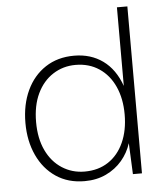

<svg xmlns="http://www.w3.org/2000/svg" viewBox="-52 -766 705 825"><g transform="rotate(-5 300.0 -354.0)"><path d="M280 12Q209 12 157 -23Q105 -58 76.5 -119.5Q48 -181 48 -259Q48 -338 76.5 -399Q105 -460 157.5 -494.5Q210 -529 281 -529Q353 -529 405 -491.5Q457 -454 483 -381V-720H528V0H489L483 -134Q470 -93 442 -60Q414 -27 373 -7.5Q332 12 280 12ZM284 -29Q343 -29 386 -57.5Q429 -86 452.5 -138Q476 -190 476 -259Q476 -327 452.5 -379Q429 -431 385.5 -460Q342 -489 284 -489Q230 -489 186.5 -461Q143 -433 118.5 -381.5Q94 -330 94 -259Q94 -188 118.5 -136.5Q143 -85 186.5 -57Q230 -29 284 -29Z"/></g></svg>

Font: DM Sans 11pt ExtraLight
Style: Regular
Weight: 250
Version: Version 4.004;gftools[0.9.30]